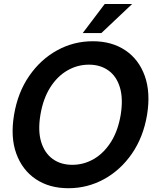

<svg xmlns="http://www.w3.org/2000/svg" viewBox="-20 -950 788 981"><path d="M329.6 11.7Q231.9 11.7 162.8 -34.7Q93.8 -81.1 63.2 -165.3Q32.7 -249.5 51.8 -363.3Q70.8 -477.5 129.2 -562Q187.5 -646.5 272 -692.9Q356.4 -739.3 454.1 -739.3Q551.3 -739.3 620.4 -692.9Q689.5 -646.5 719.7 -562Q750 -477.5 731.4 -363.3Q712.4 -249.5 654.1 -165Q595.7 -80.6 511.2 -34.4Q426.8 11.7 329.6 11.7ZM349.6 -107.9Q408.2 -107.9 459.5 -137.7Q510.7 -167.5 546.9 -224.6Q583 -281.7 596.7 -363.3Q609.9 -445.3 592.8 -502.7Q575.7 -560.1 534.2 -589.8Q492.7 -619.6 434.1 -619.6Q375.5 -619.6 324 -589.8Q272.5 -560.1 236.3 -502.7Q200.2 -445.3 186.5 -363.3Q172.9 -281.7 190.4 -224.6Q208 -167.5 249.3 -137.7Q290.5 -107.9 349.6 -107.9ZM402.8 -781.2 515.1 -929.7H655.3L498 -781.2Z"/></svg>

Font: Inter Display Semi Bold
Style: Italic
Weight: 600
Italic angle: -9.39999°
Designer: Rasmus Andersson
Foundry: rsms
Version: Version 4.000;git-4fc901f